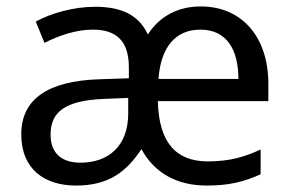

<svg xmlns="http://www.w3.org/2000/svg" viewBox="-20 -566 904 596"><path d="M603 -546C531 -546 474 -514 439 -459C411 -519 358 -545 275 -545C209 -545 138 -525 91 -499L118 -433C162 -455 215 -474 268 -474C336 -474 380 -444 380 -357V-323L290 -320C125 -315 46 -256 46 -149C46 -40 119 10 216 10C319 10 373 -34 419 -103C460 -28 530 10 622 10C689 10 736 -1 789 -25V-102C738 -78 691 -65 625 -65C526 -65 473 -124 470 -252H813V-306C813 -449 733 -546 603 -546ZM602 -474C683 -474 720 -413 720 -321H472C479 -420 525 -474 602 -474ZM303 -259 378 -262V-214C378 -110 314 -61 230 -61C174 -61 137 -88 137 -148C137 -216 178 -254 303 -259Z"/></svg>

Font: Noto Sans Osage
Style: Regular
Weight: 400
Designer: Monotype Design Team
Foundry: Monotype Imaging Inc.
Version: Version 2.002